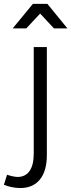

<svg xmlns="http://www.w3.org/2000/svg" viewBox="-77 -764 364 980"><path d="M165 -744.1 267.1 -619.1H198.2L127.9 -694.8L57.1 -619.1H-12.2L90.8 -744.1ZM95.2 20V-523.9H162.1V27.8Q162.1 109.4 126 153.1Q89.8 196.8 22.9 195.8Q-20 194.3 -57.1 179.2L-41 127.9Q-11.7 137.7 11.2 139.2Q52.2 139.6 73.7 109.1Q95.2 78.6 95.2 20Z"/></svg>

Font: Montserrat arm Light
Style: Regular
Weight: 300
Designer: Julieta Ulanovsky
Foundry: Julieta Ulanovsky
Version: Version 6.000;PS 006.000;hotconv 1.0.88;makeotf.lib2.5.64775